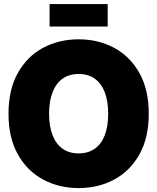

<svg xmlns="http://www.w3.org/2000/svg" viewBox="-20 -937 792 968"><path d="M376.5 11.2Q277.3 11.2 197 -32Q116.7 -75.2 69.8 -158.9Q22.9 -242.7 22.9 -363.3Q22.9 -484.9 69.8 -568.8Q116.7 -652.8 197 -695.8Q277.3 -738.8 376.5 -738.8Q475.6 -738.8 555.7 -695.8Q635.7 -652.8 682.9 -568.8Q730 -484.9 730 -363.3Q730 -242.2 682.9 -158.4Q635.7 -74.7 555.7 -31.7Q475.6 11.2 376.5 11.2ZM376.5 -163.6Q424.3 -163.6 457.8 -187.3Q491.2 -210.9 508.3 -255.6Q525.4 -300.3 525.4 -363.3Q525.4 -426.8 508.3 -471.7Q491.2 -516.6 457.8 -540.3Q424.3 -564 376.5 -564Q328.6 -564 295.4 -540.3Q262.2 -516.6 244.9 -471.7Q227.5 -426.8 227.5 -363.3Q227.5 -300.3 244.9 -255.6Q262.2 -210.9 295.4 -187.3Q328.6 -163.6 376.5 -163.6ZM522.9 -916.5V-803.2H230V-916.5Z"/></svg>

Font: Inter 28pt Black
Style: Regular
Weight: 900
Designer: Rasmus Andersson
Foundry: rsms
Version: Version 4.001;git-66647c0bb